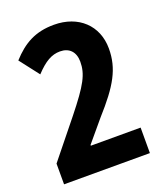

<svg xmlns="http://www.w3.org/2000/svg" viewBox="-134 -815 778 906"><g transform="rotate(-20 255.0 -362.0)"><path d="M462 0V-128H212V-132L301 -238C407 -356 449 -429 449 -530C449 -646 366 -724 243 -724C149 -724 88 -689 28 -623L103 -526C150 -576 185 -596 227 -596C273 -596 301 -567 301 -518C301 -455 276 -409 181 -290L31 -104V0Z"/></g></svg>

Font: Noto Sans Bengali Condensed
Style: Bold
Weight: 700
Width: 3
Designer: Joana Ranito - Universal Thirst; Jelle Bosma - Monotype Design Team
Foundry: Universal Thirst ehf.
Version: Version 3.000